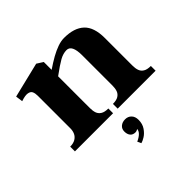

<svg xmlns="http://www.w3.org/2000/svg" viewBox="-162 -575 918 918"><g transform="rotate(-45 297.0 -116.0)"><path d="M388 -96V-300.5Q388 -371 352.5 -371Q329.5 -371 305.2 -357.5Q281 -344 232.5 -308.5V-352.5Q265.5 -375 291.5 -389.5Q317.5 -404 341 -412.2Q364.5 -420.5 385.5 -420.5Q453 -420.5 488 -387.8Q523 -355 523 -282.5V-96Q523 -76.5 527.8 -62.8Q532.5 -49 545.8 -40.5Q559 -32 584 -32V0H327.5V-32Q352 -32 365.2 -40.5Q378.5 -49 383.2 -62.8Q388 -76.5 388 -96ZM101 -93V-313.5Q101 -330.5 96 -341.5Q91 -352.5 75.2 -355.2Q59.5 -358 30 -348L25 -384L204 -427.5L235.5 -407.5V-96Q235.5 -76.5 240.2 -62.8Q245 -49 258.2 -40.5Q271.5 -32 296.5 -32V0H38.5V-32Q60.5 -32 74.5 -40.5Q88.5 -49 94.8 -62.8Q101 -76.5 101 -93ZM324.5 134Q323 136 318 138.2Q313 140.5 307.5 140.5Q290.5 140.5 281.5 129.5Q272.5 118.5 272.5 100Q272.5 82 285 71.5Q297.5 61 316.5 61Q336 61 348.2 73.8Q360.5 86.5 360.5 108.5Q360.5 136 347.2 155.2Q334 174.5 317.8 184.5Q301.5 194.5 291 197L282 178Q324.5 158.5 324.5 134Z"/></g></svg>

Font: Didactic
Style: Regular
Weight: 400
Designer: Tyler Finck
Foundry: Etcetera Type Co
Version: Version 3.007;FEAKit 1.0